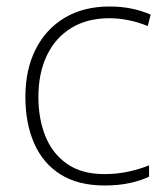

<svg xmlns="http://www.w3.org/2000/svg" viewBox="-20 -626 514 590"><path d="M302 -56Q220 -56 166 -90Q112 -124 85 -185.5Q58 -247 58 -328Q58 -412 89.5 -474.5Q121 -537 179 -571.5Q237 -606 316 -606Q353 -606 384.5 -599.5Q416 -593 443 -581L434 -546Q405 -558 374.5 -564Q344 -570 316 -570Q248 -570 199 -540Q150 -510 124 -455.5Q98 -401 98 -328Q98 -261 119.5 -207.5Q141 -154 186 -122.5Q231 -91 301 -91Q339 -91 374 -98.5Q409 -106 438 -118V-83Q413 -71 378.5 -63.5Q344 -56 302 -56Z"/></svg>

Font: Noto Sans Malayalam UI ExtraLight
Style: Regular
Weight: 200
Designer: Jelle Bosma - Monotype Design Team
Foundry: Monotype Imaging Inc.
Version: Version 2.104; ttfautohint (v1.8.4.7-5d5b)